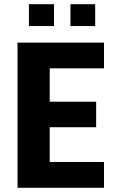

<svg xmlns="http://www.w3.org/2000/svg" viewBox="-20 -890 557 910"><path d="M63 0V-688H472.9V-566.1H215.6V-408H435.7V-287H215.6V-122.3H472.9V0ZM117.1 -766.5V-870.1H235.9V-766.5ZM313.9 -766.5V-870.1H431.1V-766.5Z"/></svg>

Font: Saira Thin SemiCondensed
Style: Regular
Weight: 100
Width: 4
Version: Version 1.101